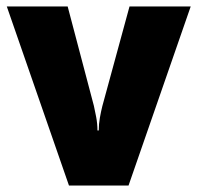

<svg xmlns="http://www.w3.org/2000/svg" viewBox="-20 -573 609 593"><path d="M193 0 1 -553H189L270 -246Q273 -233 277 -212Q281 -191 281 -170H285Q285 -190 288.5 -209.5Q292 -229 296 -245L380 -553H569L377 0Z"/></svg>

Font: Noto Sans Bengali SemiCondensed Black
Style: Regular
Weight: 900
Width: 4
Designer: Joana Ranito - Universal Thirst; Jelle Bosma - Monotype Design Team
Foundry: Universal Thirst ehf.
Version: Version 3.000; ttfautohint (v1.8.4.7-5d5b)